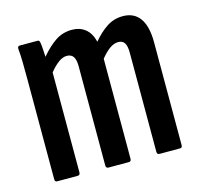

<svg xmlns="http://www.w3.org/2000/svg" viewBox="-79 -582 698 668"><g transform="rotate(-15 269.5 -248.0)"><path d="M48 0Q40 0 40 -10V-367Q40 -406 39.5 -433.5Q39 -461 37 -478Q36 -490 44 -490H109Q116 -490 117 -480Q119 -468 119.5 -455Q120 -442 121 -429Q147 -460 173.5 -478Q200 -496 234 -496Q262 -496 281.5 -480.5Q301 -465 309 -433Q333 -462 359 -479Q385 -496 417 -496Q457 -496 478 -467Q499 -438 499 -380V-10Q499 0 491 0H417Q408 0 408 -10V-367Q408 -391 401 -402Q394 -413 378 -413Q363 -413 347.5 -402Q332 -391 315 -370V-10Q315 0 307 0H233Q224 0 224 -10V-367Q224 -391 216.5 -402Q209 -413 193 -413Q179 -413 163.5 -402Q148 -391 131 -370V-10Q131 0 122 0Z"/></g></svg>

Font: Sofia Sans Extra Condensed SemiBold
Style: Regular
Weight: 600
Designer: Botio Nikoltchev, Ani Petrova
Foundry: lettersoup
Version: Version 4.101